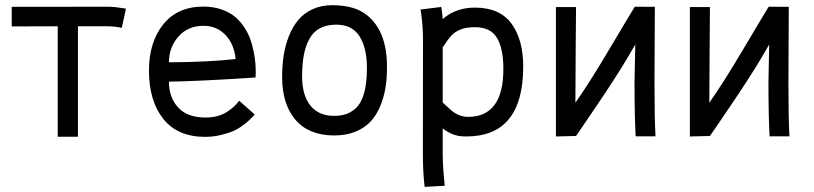

<svg xmlns="http://www.w3.org/2000/svg" viewBox="-20 -524 3145 742"><path d="M203.1 4.4V-422.4Q147.5 -422.4 92 -422.1Q36.6 -421.9 25.4 -421.9V-497.6Q51.3 -497.6 200 -497.8Q348.6 -498 398.4 -498Q422.9 -498 466.8 -490.7L450.7 -416.5Q420.4 -422.4 396 -422.4H281.2V4.4Z M632.8 -283.2Q788.6 -284.2 890.6 -295.9Q884.8 -354.5 850.8 -389.4Q816.9 -424.3 766.6 -424.3Q706.5 -424.3 669.9 -383.1Q633.3 -341.8 632.8 -283.2ZM766.1 -498.5Q804.2 -498.5 835.2 -487.8Q866.2 -477.1 886.7 -460.4Q907.2 -443.8 922.9 -420.2Q938.5 -396.5 946.8 -373.8Q955.1 -351.1 960.2 -325.2Q965.3 -299.3 966.8 -281.2Q968.3 -263.2 968.3 -245.6Q968.3 -228.5 967.8 -224.6Q749.5 -210 632.8 -208.5Q632.8 -147.9 668.2 -108.9Q703.6 -69.8 774.4 -69.8Q821.3 -69.8 853.5 -89.4Q885.7 -108.9 904.3 -134.8L964.4 -81.5Q953.6 -69.8 947.5 -63.5Q941.4 -57.1 922.1 -42.2Q902.8 -27.3 884.3 -18.8Q865.7 -10.3 835.4 -2.7Q805.2 4.9 772.5 4.9Q666.5 4.9 611.1 -64.5Q555.7 -133.8 555.7 -252Q555.7 -360.8 610.8 -429.7Q666 -498.5 766.1 -498.5Z M1354.5 -105Q1397.9 -146 1397.9 -258.8Q1397.9 -258.8 1397.9 -267.6Q1397 -340.8 1368.7 -384.8Q1340.3 -428.7 1279.3 -428.7Q1242.2 -428.7 1216.1 -414.6Q1189.9 -400.4 1175.3 -373Q1160.6 -345.7 1154.1 -310.8Q1147.5 -275.9 1147.5 -229Q1147.5 -156.7 1179.2 -116.5Q1210.9 -76.2 1271.5 -76.2Q1299.3 -76.7 1317.6 -83Q1335.9 -89.4 1354.5 -105ZM1270.5 -0.5Q1172.9 -1 1121.6 -61.3Q1070.3 -121.6 1070.3 -226.6Q1070.3 -271 1076.4 -310.3Q1082.5 -349.6 1096.9 -385.5Q1111.3 -421.4 1133.1 -447.3Q1154.8 -473.1 1188 -488.5Q1221.2 -503.9 1262.7 -503.9Q1333 -503.9 1376.7 -479.7Q1420.4 -455.6 1446.8 -405.8Q1475.6 -350.1 1475.6 -265.1Q1475.6 -221.2 1469.5 -183.8Q1463.4 -146.5 1448.7 -112.1Q1434.1 -77.6 1411.4 -53.5Q1388.7 -29.3 1353 -14.9Q1317.4 -0.5 1271.5 -0.5Z M1925.3 -257.3Q1925.3 -336.9 1900.4 -377.9Q1875.5 -418.9 1815.9 -418.9Q1782.7 -418.9 1760.7 -410.4Q1738.8 -401.9 1724.4 -386.5Q1710 -371.1 1690.9 -340.8V-127.9Q1721.7 -98.1 1735.4 -88.9Q1760.7 -72.3 1788.6 -72.3Q1925.3 -72.3 1925.3 -257.3ZM1614.7 -360.8V-372.6Q1614.7 -426.3 1605.5 -487.3L1685.5 -497.1Q1690.4 -464.8 1690.9 -450.2Q1740.7 -494.6 1815.4 -494.6Q1911.1 -494.6 1956.5 -432.9Q2002 -371.1 2002 -266.6Q2002 3.4 1781.7 3.4Q1772.9 3.4 1764.6 2.7Q1756.3 2 1750.5 1Q1744.6 0 1737.5 -2.4Q1730.5 -4.9 1727.1 -6.1Q1723.6 -7.3 1717 -11Q1710.4 -14.6 1708.3 -15.9Q1706.1 -17.1 1699.2 -21.7Q1692.4 -26.4 1690.9 -27.3V73.7Q1690.9 118.2 1698.7 193.8L1621.1 198.2Q1614.3 142.6 1614.3 71.3Z M2433.1 -498 2510.7 -497.6Q2509.3 -317.9 2509.3 -204.6Q2509.3 -70.8 2513.2 2.9H2436.5Q2432.1 -80.6 2432.1 -204.6Q2432.1 -204.6 2435.1 -352.1Q2423.3 -331.1 2408.4 -306.2Q2393.6 -281.2 2381.3 -261.5Q2369.1 -241.7 2349.6 -211.7Q2330.1 -181.6 2320.1 -166.5Q2310.1 -151.4 2287.6 -118.2Q2265.1 -85 2259.3 -76.4Q2253.4 -67.9 2230.2 -33.7Q2207 0.5 2206.1 1.5L2128.4 3.4V-496.6H2206.1Q2206.1 -470.2 2204.8 -331.8Q2203.6 -193.4 2203.6 -127Q2255.9 -200.7 2335.2 -334.5Q2414.6 -468.3 2433.1 -498Z M2950.7 -498 3028.3 -497.6Q3026.9 -317.9 3026.9 -204.6Q3026.9 -70.8 3030.8 2.9H2954.1Q2949.7 -80.6 2949.7 -204.6Q2949.7 -204.6 2952.6 -352.1Q2940.9 -331.1 2926 -306.2Q2911.1 -281.2 2898.9 -261.5Q2886.7 -241.7 2867.2 -211.7Q2847.7 -181.6 2837.6 -166.5Q2827.6 -151.4 2805.2 -118.2Q2782.7 -85 2776.9 -76.4Q2771 -67.9 2747.8 -33.7Q2724.6 0.5 2723.6 1.5L2646 3.4V-496.6H2723.6Q2723.6 -470.2 2722.4 -331.8Q2721.2 -193.4 2721.2 -127Q2773.4 -200.7 2852.8 -334.5Q2932.1 -468.3 2950.7 -498Z"/></svg>

Font: Fantasque Sans Mono
Style: Regular
Weight: 400
Monospace: yes
Designer: Jany Belluz
Version: Version 1.8.0 ; ttfautohint (v1.8.2)